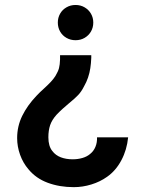

<svg xmlns="http://www.w3.org/2000/svg" viewBox="-20 -570 593 784"><path d="M352.7 -344.7V-333.8Q351.8 -311.5 348.8 -291.7Q345.8 -271.8 339.4 -253.1Q333 -234.4 323.5 -218Q312.5 -196 299.3 -182.1Q286.2 -168.2 262.1 -148.6Q249.6 -138.2 236.6 -126.5Q223.6 -114.8 211.2 -101.8Q192 -80.5 184.7 -58.9Q177.5 -37.3 177.5 -9.3Q177.5 26.7 193.7 46.7Q207 64.3 228.5 72.4Q250 80.5 276.5 80.5Q298 80.5 316.7 75Q335.3 69.6 347.8 58.8Q362.5 47.1 369.7 29.5Q377 12 376.2 -9.2H503.2Q498.2 41.8 475.7 84.2Q453.2 126.8 417.2 152Q388.7 172.3 353.1 183.2Q317.5 194.2 281.2 194.2Q223.3 194.2 175.2 176.4Q127 158.6 96.2 121.2Q74.2 95.7 62.1 62.2Q50 28.7 50 -6.2Q50 -54.6 70.7 -96.9Q91.4 -139.2 128.5 -178.3Q136 -186.3 143.4 -193.5Q150.7 -200.7 158.8 -207.8Q174.4 -221.9 186.6 -234.8Q198.8 -247.7 206.3 -259.7Q217.5 -278.5 221 -292.1Q224.5 -305.7 225.2 -327.2V-344.7ZM288.5 -549.7Q309 -549.7 325.4 -540.1Q341.8 -530.6 351.4 -514.2Q360.9 -497.8 360.9 -477.8Q360.9 -457.7 351.4 -441.2Q341.8 -424.8 325.4 -415.3Q309 -405.8 288.5 -405.8Q268.1 -405.8 251.5 -415.3Q234.8 -424.8 225.5 -441.2Q216.1 -457.7 216.1 -477.8Q216.1 -497.8 225.5 -514.2Q234.8 -530.6 251.5 -540.1Q268.1 -549.7 288.5 -549.7Z"/></svg>

Font: Hauora
Style: Regular
Weight: 400
Designer: Wayne Shih
Foundry: WCYS
Version: Version 1.001